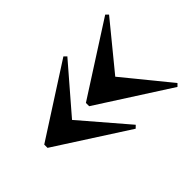

<svg xmlns="http://www.w3.org/2000/svg" viewBox="-94 -843 911 911"><g transform="rotate(-45 362.0 -387.5)"><path d="M665.5 -145 304.5 -376.5V-398.5L665.5 -630L678.5 -617L491 -388L678.5 -158ZM385 -145 25 -376.5V-398.5L385 -630L398.5 -617L201 -388L398.5 -158Z"/></g></svg>

Font: Bodoni Moda SC 9pt
Style: Bold
Weight: 700
Designer: Owen Earl
Foundry: indestructible type
Version: Version 2.005